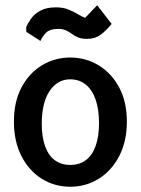

<svg xmlns="http://www.w3.org/2000/svg" viewBox="-20 -707 536 731"><path d="M247 4Q188 4 139 -26.5Q90 -57 61.5 -113Q33 -169 33 -244Q33 -320 62 -374.5Q91 -429 140 -458.5Q189 -488 247 -488Q307 -488 356 -458Q405 -428 434 -373.5Q463 -319 463 -244Q463 -169 434 -113Q405 -57 356 -26.5Q307 4 247 4ZM247 -79Q282 -79 306.5 -97Q331 -115 344 -151Q357 -187 357 -238Q357 -291 344 -328Q331 -365 306.5 -385Q282 -405 247 -405Q222 -405 202 -393Q182 -381 167.5 -358.5Q153 -336 146 -305Q139 -274 139 -236Q139 -185 152 -149.5Q165 -114 189.5 -96.5Q214 -79 247 -79ZM134 -551 80 -586V-605Q86 -618 98 -635.5Q110 -653 133 -666Q156 -679 193 -679Q220 -679 240 -671Q260 -663 275.5 -653.5Q291 -644 304 -639L350 -687L405 -616Q385 -591 363.5 -575Q342 -559 312 -559Q291 -559 277.5 -564.5Q264 -570 253.5 -578Q243 -586 231 -591.5Q219 -597 201 -597Q171 -597 156.5 -583.5Q142 -570 134 -551Z"/></svg>

Font: Kreon Light Medium
Style: Regular
Weight: 500
Version: Version 2.002